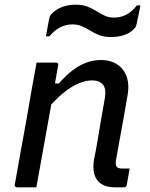

<svg xmlns="http://www.w3.org/2000/svg" viewBox="-20 -799 640 819"><path d="M136 -532Q152 -532 166 -532Q180 -532 193.5 -532Q207 -532 219 -532Q223 -532 225 -530.5Q227 -529 228 -526.5Q229 -524 228 -521Q217 -456 205.5 -391Q194 -326 182 -260.5Q170 -195 158.5 -130Q147 -65 135 0Q122 0 108 0Q94 0 80 0Q66 0 52 0Q50 0 48 -1Q46 -2 44.5 -3.5Q43 -5 42.5 -7Q42 -9 43 -11Q55 -81 68 -151.5Q81 -222 93.5 -292Q106 -362 118 -433Q124 -465 128.5 -490.5Q133 -516 136 -532ZM410 -543Q443 -543 467 -531.5Q491 -520 506 -499.5Q521 -479 525.5 -451.5Q530 -424 524 -392Q516 -346 508 -300Q500 -254 491.5 -209Q483 -164 475 -117Q473 -105 474 -98Q475 -91 479 -86Q483 -83 489 -81.5Q495 -80 502 -80Q505 -80 507.5 -80Q510 -80 512.5 -80Q515 -80 517 -80H533Q530 -62 527 -45.5Q524 -29 521 -11Q520 -5 516.5 -2.5Q513 0 508 0Q503 0 491 0Q479 0 469 0Q434 0 412 -14.5Q390 -29 382.5 -55.5Q375 -82 381 -118Q390 -162 397 -204.5Q404 -247 411.5 -290.5Q419 -334 427 -379Q434 -419 419.5 -437.5Q405 -456 373 -456Q352 -456 329.5 -448.5Q307 -441 283.5 -426.5Q260 -412 234 -388.5Q208 -365 180 -333L196 -443H231Q258 -474 286.5 -496.5Q315 -519 346 -531Q377 -543 410 -543ZM466 -724Q494 -724 518 -736Q542 -748 564 -776H579Q577 -765 574 -750Q571 -735 568 -721.5Q565 -708 563 -698Q562 -692 560 -687Q558 -682 550 -674Q533 -657 508 -649Q483 -641 452 -641Q424 -641 403.5 -649Q383 -657 365.5 -668Q348 -679 329.5 -687Q311 -695 289 -695Q261 -695 236 -682Q211 -669 191 -644H176Q178 -655 180.5 -669Q183 -683 185.5 -697Q188 -711 190 -719Q191 -726 193.5 -731Q196 -736 203 -743Q222 -761 247 -770Q272 -779 303 -779Q332 -779 352.5 -771Q373 -763 390.5 -752Q408 -741 426 -732.5Q444 -724 466 -724Z"/></svg>

Font: RecMonoLinear Nerd Font Mono
Style: Italic
Weight: 400
Italic angle: -10°
Monospace: yes
Version: Version 1.085; ttfautohint (v1.8.4.7-5d5b);Nerd Fonts 3.2.1